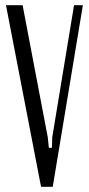

<svg xmlns="http://www.w3.org/2000/svg" viewBox="-20 -719 341 739"><path d="M164 -190 168 -150H180L181 -190L265 -699H299L183 0H138L3 -699H67Z"/></svg>

Font: Moniqa Paragraph
Style: Regular
Weight: 400
Designer: Rajesh Rajput
Foundry: Rajesh Rajput
Version: Version 1.000